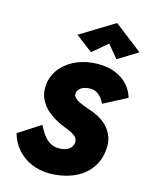

<svg xmlns="http://www.w3.org/2000/svg" viewBox="-146 -1090 946 1207"><g transform="rotate(15 327.0 -486.0)"><path d="M174 -258 31 -165Q47 -107 85 -64Q123 -21 176 2Q229 25 292 26Q371 26 437.5 1Q504 -24 547.5 -74.5Q591 -125 601 -198Q609 -252 593.5 -294.5Q578 -337 543.5 -368Q509 -399 460 -418Q439 -426 414 -434.5Q389 -443 367 -453.5Q345 -464 333 -477.5Q321 -491 325 -508Q328 -523 340 -534Q352 -545 369.5 -550.5Q387 -556 405 -556Q429 -556 446.5 -547Q464 -538 478 -521.5Q492 -505 502 -483L654 -562Q641 -607 610 -642Q579 -677 530.5 -697.5Q482 -718 414 -718Q344 -718 283 -693.5Q222 -669 182 -623.5Q142 -578 132 -516Q125 -456 147.5 -411.5Q170 -367 208.5 -338Q247 -309 287 -291Q316 -279 344 -267.5Q372 -256 389 -239.5Q406 -223 401 -197Q397 -178 384.5 -166Q372 -154 354 -148Q336 -142 314 -142Q287 -142 267 -150.5Q247 -159 230.5 -174.5Q214 -190 200.5 -211.5Q187 -233 174 -258ZM448 -860 517 -777 646 -856 463 -998 241 -862 351 -778Z"/></g></svg>

Font: Jost ExtraBold
Style: Italic
Weight: 800
Italic angle: -5°
Version: Version 3.710